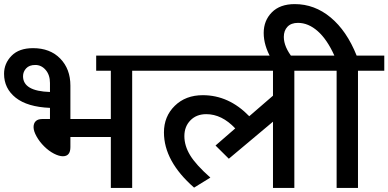

<svg xmlns="http://www.w3.org/2000/svg" viewBox="-28 -921 1903 941"><path d="M515.2 0V-249.7H317V-199.7Q317 -155.2 280.1 -155.2Q261.4 -155.2 236.3 -168.1Q211.3 -181 188.6 -203.5Q165.8 -226 151.2 -252.3Q136.5 -278.6 136.5 -297.8Q136.5 -317 147.4 -327.4Q158.2 -337.7 179.5 -337.7H216.9V-392.3Q106.2 -396.9 49 -442.1Q-8.1 -487.4 -8.1 -559.2Q-8.1 -610.2 28.6 -647.6Q65.2 -685 134 -685Q217.4 -685 267.2 -634Q317 -582.9 317 -501.5V-337.7H515.2V-574.3H443.4V-648.6H748.7V-574.3H619.8V0ZM84.9 -547.5Q84.9 -474.2 216.9 -470.2V-514.2Q216.9 -553.6 195.9 -578.1Q174.9 -602.6 145.1 -602.6Q115.3 -602.6 100.1 -585.9Q84.9 -569.3 84.9 -547.5Z M1309.9 0V-324.6L1093.5 -143.1L1028.3 -207.8L1124.9 -291.7Q1059.2 -361.5 982.8 -361.5Q934.8 -361.5 905.2 -331.1Q875.6 -300.8 875.6 -253.8Q875.6 -206.8 903.7 -160.3Q931.7 -113.8 1003 -50.6L923.2 -1.5Q775.5 -130.9 775.5 -272Q775.5 -350.4 828.6 -402.4Q881.7 -454.5 966.1 -454.5Q1093.5 -454.5 1193.6 -351.4L1309.9 -452V-574.3H712.8V-648.6H1543V-574.3H1414.6V0Z M1621.8 0V-574.3H1512.6V-648.6H1610.7Q1575.3 -727.5 1529.3 -768.2Q1483.3 -808.9 1432.3 -808.9Q1398.9 -808.9 1380.9 -789.9Q1363 -771 1363 -740.1Q1363 -690.6 1408 -635H1300.8Q1264.4 -698.7 1264.4 -759.4Q1264.4 -820 1304.3 -860.5Q1344.3 -900.9 1416.6 -900.9Q1513.7 -900.9 1592.5 -835.4Q1671.4 -770 1719.9 -648.6H1855.4V-574.3H1726.5V0Z"/></svg>

Font: Khula SemiBold
Style: Regular
Weight: 600
Designer: Erin McLaughlin, Steve Matteson
Version: Version 1.002;PS 1.0;hotconv 1.0.72;makeotf.lib2.5.5900; ttf